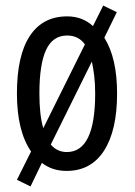

<svg xmlns="http://www.w3.org/2000/svg" viewBox="-20 -606 485 692"><path d="M402 -269Q402 -136 355 -63Q308 10 220 10Q168 10 131 -19L90 66L41 42L92 -60Q41 -134 41 -269Q41 -406 87.5 -476.5Q134 -547 222 -547Q277 -547 315 -512L352 -586L401 -562L356 -470Q402 -397 402 -269ZM122 -269Q122 -191 136 -144L286 -446Q263 -478 222 -478Q170 -478 146 -426Q122 -374 122 -269ZM323 -269Q323 -305 319.5 -333.5Q316 -362 311 -384L163 -85Q186 -58 221 -58Q323 -58 323 -269Z"/></svg>

Font: Noto Sans Malayalam ExtraCondensed
Style: Regular
Weight: 400
Width: 2
Designer: Jelle Bosma - Monotype Design Team
Foundry: Monotype Imaging Inc.
Version: Version 2.104; ttfautohint (v1.8.4.7-5d5b)